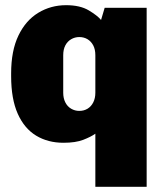

<svg xmlns="http://www.w3.org/2000/svg" viewBox="-20 -541 640 741"><path d="M348 180V-25Q331 -13 301.5 -1.5Q272 10 225 10Q165 10 119.5 -17.5Q74 -45 48.5 -102Q23 -159 23 -247V-258Q23 -345 51 -403.5Q79 -462 127.5 -491.5Q176 -521 235 -521Q289 -521 322.5 -501Q356 -481 370 -464L384 -511H546V180ZM286 -113Q304 -113 318 -121.5Q332 -130 340 -146Q348 -162 348 -183V-328Q348 -350 340 -365.5Q332 -381 318 -389.5Q304 -398 286 -398Q269 -398 254.5 -389.5Q240 -381 232 -365.5Q224 -350 224 -328V-183Q224 -162 232 -146Q240 -130 254.5 -121.5Q269 -113 286 -113Z"/></svg>

Font: Chivo Mono Black
Style: Regular
Weight: 900
Designer: Hector Gatti
Foundry: Omnibus-Type
Version: Version 1.008